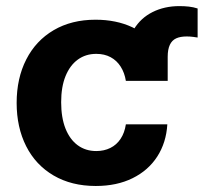

<svg xmlns="http://www.w3.org/2000/svg" viewBox="-20 -602 671 632"><path d="M398.1 -335.8V-415.7Q398.1 -467.8 420.5 -505.3Q443 -542.7 482.2 -562.3Q521.4 -581.9 570.4 -581.9Q587 -581.9 601.5 -580.3Q616.1 -578.7 630.5 -574.1V-478.5Q627.5 -478.9 623.9 -479.4Q620.4 -479.9 616.9 -480.5Q604.8 -482 594.8 -482Q573.5 -482 559.8 -475.7Q546 -469.3 539 -454.3Q532 -439.3 532 -415.1V-335.8ZM34.8 -263.2Q34.8 -344.4 66.5 -406.4Q98.1 -468.3 156.7 -502.7Q215.4 -537.1 294.4 -537.1Q362.6 -537.1 415.2 -512.5Q467.8 -487.8 497.8 -442Q527.8 -396.2 530.8 -335.8H394.3Q390.1 -362.3 377.3 -382.5Q364.6 -402.7 344.2 -413.7Q323.9 -424.7 296.9 -424.7Q262.2 -424.7 236.2 -405.9Q210.2 -387 195.7 -351.4Q181.3 -315.8 181.3 -265.6Q181.3 -215 195.5 -179Q209.8 -143 235.8 -123.9Q261.8 -104.8 296.9 -104.8Q322.6 -104.8 343.2 -115Q363.9 -125.2 377 -145.1Q390.2 -165 394.3 -192.7H530.8Q527.2 -132.7 497.7 -86.8Q468.1 -40.9 416.3 -15.4Q364.5 10.2 295.2 10.2Q215.4 10.2 156.3 -24.4Q97.3 -59 66 -121Q34.8 -183 34.8 -263.2Z"/></svg>

Font: WEMIX Pretendard Variable
Style: Regular
Weight: 400
Designer: Base glyphs from Inter by Rasmus Andersson; Hangeul glyphs from Noto Sans CJK(Source Han Sans) by Jang Soo-young and Kan
Foundry: Kil Hyung-jin
Version: Version 1.000;Glyphs 3.2 (3208)